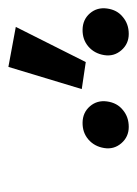

<svg xmlns="http://www.w3.org/2000/svg" viewBox="47 -1006 334 469"><g transform="rotate(-90 214.5 -771.0)"><path d="M408.2 -638.7Q391.1 -624 366.7 -624Q342.3 -624 326.7 -642.1Q311 -660.2 314.9 -684.1Q318.8 -708 335.9 -722.7Q353 -737.3 377.4 -736.8Q401.9 -736.3 417 -718.8Q432.1 -701.2 428.7 -676.8Q425.3 -652.3 408.2 -638.7ZM181.2 -638.7Q164.1 -624 139.6 -624Q115.2 -624 99.6 -642.1Q84 -660.2 87.9 -684.1Q91.8 -708 108.9 -722.7Q126 -737.3 150.4 -736.8Q174.8 -736.3 189.9 -718.8Q205.1 -701.2 201.7 -676.8Q198.2 -652.3 181.2 -638.7ZM383.8 -899.9 297.9 -729 231.9 -738.8 286.1 -918Z"/></g></svg>

Font: FiraSans-Italic
Style: Italic
Weight: 400
Italic angle: -8°
Designer: Carrois Corporate & Edenspiekermann AG
Foundry: Carrois Corporate GbR & Edenspiekermann AG
Version: Version 3.106;PS 003.106;hotconv 1.0.70;makeotf.lib2.5.58329